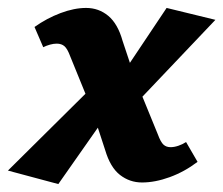

<svg xmlns="http://www.w3.org/2000/svg" viewBox="-44 -452 563 484"><path d="M314 8Q283 8 258.5 -11Q234 -30 221 -74L188 -175L133 -310Q126 -329 118.5 -335.5Q111 -342 99 -342Q91 -342 82 -339.5Q73 -337 65 -333L43 -384Q74 -406 108.5 -419Q143 -432 173 -432Q205 -432 229 -412Q253 -392 265 -349L298 -250L354 -113Q361 -94 368 -87.5Q375 -81 386 -81Q395 -81 405.5 -84.5Q416 -88 425 -94L454 -44Q421 -19 384 -5.5Q347 8 314 8ZM103 12 -24 -22 199 -243 239 -182ZM291 -183 251 -245 376 -432 499 -402Z"/></svg>

Font: Ysabeau ExtraBold
Style: Italic
Weight: 800
Italic angle: -12°
Designer: Christian Thalmann (Catharsis Fonts)
Version: Version 2.002